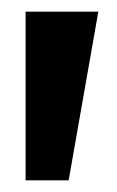

<svg xmlns="http://www.w3.org/2000/svg" viewBox="-20 -830 201 330"><path d="M24 -520V-810H149L98 -520Z"/></svg>

Font: Oswald SemiBold
Style: Regular
Weight: 600
Designer: Vernon Adams
Foundry: Vernon Adams
Version: Version 4.100; ttfautohint (v1.8.1.43-b0c9)